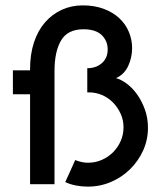

<svg xmlns="http://www.w3.org/2000/svg" viewBox="-20 -686 603 715"><path d="M223 -8Q232 -28 241.5 -48.5Q251 -69 260 -90Q285 -80 308 -80Q335 -80 359 -90.5Q383 -101 401 -119Q419 -137 429.5 -161Q440 -185 440 -212Q440 -239 429 -263Q418 -287 400 -305Q382 -323 359 -332.5Q336 -342 312 -342Q310 -342 307 -342H305V-432Q338 -432 359.5 -451Q381 -470 381 -502Q381 -534 358.5 -555.5Q336 -577 291 -577Q232 -577 207.5 -535.5Q183 -494 183 -422V0H92V-335H28V-424H92V-429Q92 -484 106.5 -528Q121 -572 147.5 -602.5Q174 -633 210 -649.5Q246 -666 288 -666Q332 -666 366.5 -653Q401 -640 424.5 -618Q448 -596 460 -567Q472 -538 472 -507Q472 -472 457.5 -440.5Q443 -409 412 -395Q431 -390 452 -374.5Q473 -359 490.5 -334.5Q508 -310 519.5 -278.5Q531 -247 531 -210Q531 -165 513 -125.5Q495 -86 464.5 -56Q434 -26 393.5 -8.5Q353 9 307 9Q286 9 264 5Q242 1 223 -8Z"/></svg>

Font: JosefinSans
Style: SemiBold
Weight: 600
Designer: Santiago Orozco
Foundry: Typemade
Version: Version 1.0 ; ttfautohint (v1.3)